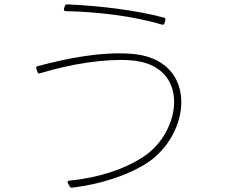

<svg xmlns="http://www.w3.org/2000/svg" viewBox="-20 -810 1040 880"><path d="M277 -782 273 -769C272 -763 275 -759 281 -759C419 -756 587 -738 723 -697C729 -696 733 -698 734 -704L738 -718C739 -724 737 -728 732 -729C608 -763 432 -784 287 -790C282 -790 279 -787 277 -782ZM146 -496 152 -480C153 -474 157 -472 163 -474C307 -518 461 -541 574 -534C719 -525 778 -440 778 -343C778 -251 724 -148 638 -92C547 -32 425 6 297 18C290 19 288 23 291 29L300 45C302 49 306 51 311 50C438 35 565 -5 657 -65C753 -129 811 -241 811 -342C811 -454 741 -554 575 -564C443 -572 300 -546 153 -507C147 -506 145 -502 146 -496Z"/></svg>

Font: LINE Seed JP_OTF Thin
Style: Regular
Weight: 250
Designer: LY Corporation & Fontrix & Fontworks
Version: Version 1.007